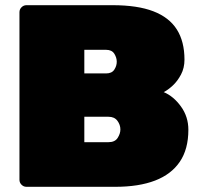

<svg xmlns="http://www.w3.org/2000/svg" viewBox="-20 -720 774 740"><path d="M82 0Q71 0 63 -8Q55 -16 55 -27V-673Q55 -684 63 -692Q71 -700 82 -700H414Q510 -700 571 -676.5Q632 -653 661.5 -606.5Q691 -560 691 -490Q691 -458 677.5 -432.5Q664 -407 645.5 -390Q627 -373 611 -365Q649 -349 677.5 -309.5Q706 -270 706 -220Q706 -145 673 -96.5Q640 -48 577.5 -24Q515 0 424 0ZM305 -172H398Q423 -172 433.5 -188.5Q444 -205 444 -221Q444 -239 432.5 -254.5Q421 -270 398 -270H305ZM305 -437H389Q411 -437 420.5 -451.5Q430 -466 430 -482Q430 -498 420.5 -513Q411 -528 389 -528H305Z"/></svg>

Font: Rubik Light Black
Style: Regular
Weight: 900
Version: Version 2.104